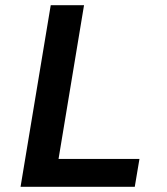

<svg xmlns="http://www.w3.org/2000/svg" viewBox="-20 -718 640 738"><path d="M498 0 516 -107H205L303 -698H175L59 0Z"/></svg>

Font: IBM Plex Mono SmBld
Style: Italic
Weight: 600
Italic angle: -9.5°
Monospace: yes
Designer: Mike Abbink, Paul van der Laan, Pieter van Rosmalen
Foundry: Bold Monday
Version: Version 2.004